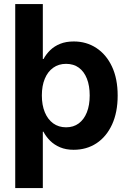

<svg xmlns="http://www.w3.org/2000/svg" viewBox="-20 -748 650 972"><path d="M352.5 10.3Q314 10.3 284.4 -2.2Q254.9 -14.6 233.9 -35.4Q212.9 -56.2 199.7 -81.5H196.8V204.1H57.1V-727.5H196.8V-449.2H200.2Q213.4 -473.6 234.1 -493.9Q254.9 -514.2 284.4 -526.1Q314 -538.1 353.5 -538.1Q417.5 -538.1 467.8 -505.1Q518.1 -472.2 546.9 -410.9Q575.7 -349.6 575.7 -264.2Q575.7 -179.7 547.4 -117.9Q519 -56.2 468.8 -22.9Q418.5 10.3 352.5 10.3ZM314.5 -103.5Q352.1 -103.5 378.7 -123.3Q405.3 -143.1 419.7 -179.2Q434.1 -215.3 434.1 -264.6Q434.1 -314 419.9 -349.9Q405.8 -385.7 379.2 -405.3Q352.5 -424.8 314.5 -424.8Q276.9 -424.8 249.3 -405Q221.7 -385.3 206.8 -349.4Q191.9 -313.5 191.9 -264.6Q191.9 -216.3 206.8 -179.9Q221.7 -143.6 249.3 -123.5Q276.9 -103.5 314.5 -103.5Z"/></svg>

Font: Inter Cardless Tabular Bold
Style: Bold
Weight: 700
Designer: Rasmus Andersson
Foundry: rsms
Version: Version 4.000;git-4fc901f